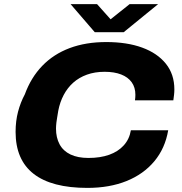

<svg xmlns="http://www.w3.org/2000/svg" viewBox="-20 -904 887 936"><path d="M406 12Q232 12 144 -56.5Q56 -125 56 -261Q56 -314 68 -359.5Q80 -405 101 -444Q131 -526 186 -583Q241 -640 319.5 -669.5Q398 -699 498 -699Q599 -699 673 -672Q747 -645 788.5 -593.5Q830 -542 830 -468Q830 -455 828.5 -442Q827 -429 825 -415H638Q639 -422 639.5 -429Q640 -436 640 -442Q640 -478 622 -503Q604 -528 570.5 -541Q537 -554 490 -554Q442 -554 403.5 -540Q365 -526 337 -501Q309 -476 290.5 -441Q272 -406 264 -364Q261 -344 258.5 -330.5Q256 -317 255 -307Q254 -297 253.5 -290.5Q253 -284 253 -277Q253 -233 270.5 -200.5Q288 -168 323.5 -151Q359 -134 411 -134Q469 -134 512.5 -149.5Q556 -165 583.5 -195.5Q611 -226 618 -269H800Q785 -181 732.5 -118Q680 -55 597 -21.5Q514 12 406 12ZM751 -884 583 -747H442L324 -884H453L545 -781H483L612 -884Z"/></svg>

Font: Archivo SemiExpanded ExtraBold
Style: Italic
Weight: 800
Width: 6
Italic angle: -10°
Designer: Hector Gatti
Foundry: Omnibus-Type
Version: Version 2.001